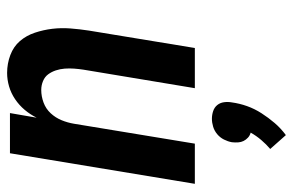

<svg xmlns="http://www.w3.org/2000/svg" viewBox="-162 -406 824 540"><g transform="rotate(-90 250.0 -136.0)"><path d="M3 0 89 -520H202L189 -445Q198 -463 211 -478.5Q224 -494 241 -505.5Q258 -517 277 -522.5Q296 -528 315 -528Q341 -528 365 -519Q389 -510 404.5 -492Q420 -474 428 -450Q436 -426 439 -401Q442 -376 440 -350Q438 -324 434 -298L385 0H272L324 -313Q326 -326 327 -339.5Q328 -353 327 -366Q326 -379 322 -391Q318 -403 311 -412.5Q304 -422 292 -427Q280 -432 267 -432Q249 -432 231.5 -425.5Q214 -419 201.5 -405.5Q189 -392 182 -375Q175 -358 172 -340L116 0ZM140 256 101 212Q114 201 126 187Q138 173 147 157Q139 155 133 149.5Q127 144 123.5 137Q120 130 119.5 121.5Q119 113 120 104Q122 93 127.5 82Q133 71 142.5 63Q152 55 163.5 51.5Q175 48 186 48Q197 48 207.5 51.5Q218 55 224.5 63Q231 71 232.5 82Q234 93 232 104Q229 126 221.5 147Q214 168 201.5 187.5Q189 207 174 224.5Q159 242 140 256Z"/></g></svg>

Font: Iosevka
Style: Bold Italic
Weight: 700
Italic angle: -9°
Monospace: yes
Designer: Belleve Invis
Foundry: Belleve Invis
Version: Version 32.5.0; ttfautohint (v1.8.4)